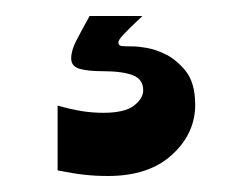

<svg xmlns="http://www.w3.org/2000/svg" viewBox="-20 -20 315 240"><path d="M52 193V112Q70 117 83 119Q96 121 109 121Q136 121 147.5 112Q159 103 159 93Q159 79 146 74Q133 69 108 69Q90 69 79.5 66Q69 63 69 53Q69 43 75.5 30.5Q82 18 92 0H158Q140 17 134 23.5Q128 30 128 33Q128 37 132 37.5Q136 38 146 38Q153 38 164 40Q175 42 185 47Q199 53 211.5 68Q224 83 224 111Q224 147 195 173.5Q166 200 115 200Q100 200 86 198.5Q72 197 52 193Z"/></svg>

Font: Ojuju
Style: Bold
Weight: 700
Designer: Chisaokwu Joboson, Mirko Velimirovic
Foundry: Udi Foundry
Version: Version 1.000